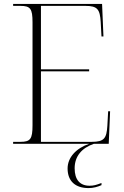

<svg xmlns="http://www.w3.org/2000/svg" viewBox="-20 -734 633 980"><path d="M47 0H435C368 23 325 70 325 126C325 191 365 226 432 226C456 226 478 220 498 211V200C472 210 458 214 437 214C387 214 361 182 361 125C361 63 398 21 459 0H535L542 -166H532L528 -92C524 -28 512 -10 448 -10H189V-370H435V-380H189V-704H416C478 -704 490 -686 494 -622L498 -548H508L501 -714H47V-704H84C135 -704 146 -690 146 -620V-95C146 -24 135 -10 84 -10H47Z"/></svg>

Font: Noto Serif Display ExtraLight
Style: Regular
Weight: 200
Designer: Monotype Design Team
Foundry: Monotype Imaging Inc.
Version: Version 2.009